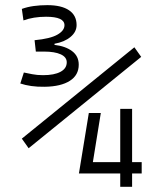

<svg xmlns="http://www.w3.org/2000/svg" viewBox="-20 -723 626 743"><path d="M153.3 -387.2Q125 -386.7 101.1 -390.1Q77.1 -393.6 58.6 -399.9L72.3 -442.4Q86.4 -439.5 105 -435.8Q123.5 -432.1 146.5 -432.1Q189.9 -432.1 214.1 -445.1Q238.3 -458 238.3 -481.9Q238.3 -502 215.1 -512.7Q191.9 -523.4 149.9 -523.4H118.7L113.8 -567.4Q174.8 -573.2 202.1 -588.9Q229.5 -604.5 229.5 -625.5Q229.5 -658.2 158.2 -658.2Q109.4 -658.2 70.8 -644L64.5 -688.5Q85.9 -696.3 110.8 -699.7Q135.7 -703.1 163.1 -703.1Q217.8 -703.1 247.1 -683.3Q276.4 -663.6 276.4 -626Q276.4 -599.6 252.9 -580.1Q229.5 -560.5 190.9 -553.7V-549.3Q233.4 -544.4 259 -525.1Q284.7 -505.9 284.7 -472.7Q284.7 -432.1 250.2 -410.2Q215.8 -388.2 153.3 -387.2ZM90.8 -149.4 64.5 -186.5 500 -540 526.4 -502.9ZM285.2 -51.8 285.6 -52.7 323.7 -285.6H370.1L339.4 -95.7H445.3V-301.8H491.2V-95.7H528.3V-51.8H491.2V0H445.3V-51.8Z"/></svg>

Font: Caskaydia Cove ExtraLight
Style: Regular
Weight: 200
Monospace: yes
Designer: Aaron Bell
Foundry: Saja Typeworks
Version: Version 4.300; ttfautohint (v1.8.3)